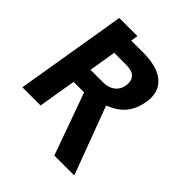

<svg xmlns="http://www.w3.org/2000/svg" viewBox="-251 -938 1270 1270"><g transform="rotate(45 383.5 -303.5)"><path d="M111.3 -677.7 127.9 -777.3H297.9L281.2 -677.7ZM120.1 -727.5H405.8Q491.2 -727.5 549.1 -702.6Q606.9 -677.7 632.8 -629.9Q658.7 -582 647 -511.7Q636.7 -450.2 610.4 -408.7Q584 -367.2 544.4 -341.3Q504.9 -315.4 454.6 -297.9L392.6 -264.6H152.3L173.3 -400.4H351.6Q386.7 -400.4 412.6 -411.6Q438.5 -422.9 454.6 -444.1Q470.7 -465.3 475.1 -494.1Q482.4 -539.1 459.2 -564.7Q436 -590.3 383.3 -590.8H267.6L169.4 0H-1ZM467.8 169.9 293.5 -315.4H472.7L651.4 162.6L649.9 169.9Z"/></g></svg>

Font: Inter 20pt ExtraBold
Style: Italic
Weight: 800
Italic angle: -9.3988°
Version: Version 4.001;git-66647c0bb